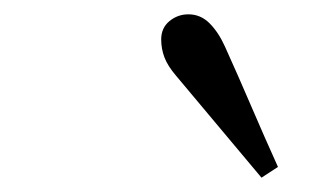

<svg xmlns="http://www.w3.org/2000/svg" viewBox="-20 -782 440 268"><path d="M368 -549 345 -534Q315 -570 285.5 -605Q256 -640 226 -676Q214 -690 209.5 -702Q205 -714 205 -727Q205 -743 216.5 -752.5Q228 -762 243 -762Q260 -762 272.5 -749.5Q285 -737 294 -717Q313 -675 331 -633Q349 -591 368 -549Z"/></svg>

Font: Source Serif Pro
Style: Italic
Weight: 400
Italic angle: -12°
Designer: Frank Grießhammer
Foundry: Adobe Systems Incorporated
Version: Version 3.001;hotconv 1.0.111;makeotfexe 2.5.65597